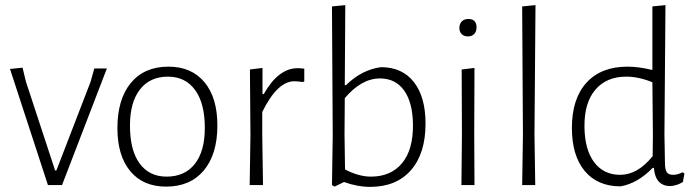

<svg xmlns="http://www.w3.org/2000/svg" viewBox="-20 -722 2715 749"><path d="M68 -458 81 -404 195 -57H200L333 -402L348 -455H397L222 0H167L19 -453Z M637 -462Q727 -462 777.5 -401.5Q828 -341 828 -233Q828 -120 775 -57Q722 6 628 6Q538 6 488 -54.5Q438 -115 438 -222Q438 -335 490.5 -398.5Q543 -462 637 -462ZM635 -423Q565 -423 526 -373Q487 -323 487 -232Q487 -136 524.5 -84.5Q562 -33 630 -33Q701 -33 740 -82.5Q779 -132 779 -223Q779 -319 741 -371Q703 -423 635 -423Z M1004 -457V-355H1009Q1066 -456 1141 -456Q1153 -456 1167 -454V-404L1160 -402Q1142 -405 1128 -405Q1062 -405 1003 -285V-198L1006 0H954L957 -195L955 -451Z M1466 -460Q1549 -460 1594.5 -402Q1640 -344 1640 -240Q1640 -123 1583 -58Q1526 7 1424 7Q1374 7 1322 -12L1285 6L1275 0L1278 -193L1275 -697L1327 -702L1325 -390H1330Q1391 -450 1466 -460ZM1324 -198 1326 -61Q1379 -33 1427 -33Q1505 -33 1548.5 -85.5Q1592 -138 1591 -236Q1590 -322 1556.5 -369Q1523 -416 1462 -416Q1390 -416 1325 -339Z M1807 -648Q1839 -648 1839 -615Q1839 -599 1830 -589.5Q1821 -580 1805 -580Q1790 -580 1781 -589Q1772 -598 1772 -613Q1772 -629 1781.5 -638.5Q1791 -648 1807 -648ZM1780 0 1782 -195 1781 -451 1831 -457 1830 -198 1831 0Z M2069 -702 2065 -198 2068 0H2017L2020 -195L2017 -697Z M2576 -702 2572 -198 2574 -87Q2574 -61 2581 -50.5Q2588 -40 2606 -40Q2623 -40 2643 -50L2650 -45L2644 -12Q2620 3 2593 4Q2536 2 2531 -67H2526Q2468 -7 2401 5Q2311 5 2261 -55Q2211 -115 2211 -223Q2211 -337 2268 -399.5Q2325 -462 2428 -462Q2471 -462 2525 -449V-697ZM2423 -423Q2346 -423 2302.5 -372Q2259 -321 2260 -227Q2261 -138 2298 -89Q2335 -40 2399 -40Q2468 -40 2526 -113L2527 -194L2525 -401Q2472 -423 2423 -423Z"/></svg>

Font: Alegreya Sans Light
Style: Regular
Weight: 300
Designer: Juan Pablo del Peral
Foundry: Huerta Tipografica
Version: Version 2.007